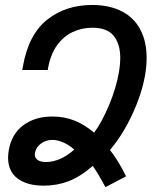

<svg xmlns="http://www.w3.org/2000/svg" viewBox="-20 -745 640 772"><path d="M353 -78Q303 -34.5 256 -16.5Q209 1.5 155.5 1.5Q89 1.5 50.8 -27.2Q12.5 -56 12.5 -111Q12.5 -125.5 15.5 -142Q27 -207 74.2 -241.8Q121.5 -276.5 190 -276.5Q239.5 -276.5 280.5 -259.8Q321.5 -243 358.5 -211.5Q390 -254 418.8 -323Q447.5 -392 458 -454Q463.5 -485.5 463.5 -512.5Q463.5 -568 437.2 -600.8Q411 -633.5 351.5 -633.5Q309 -633.5 272.2 -616.2Q235.5 -599 209.2 -562.5Q183 -526 173 -470L172 -463.5H69.5L72 -477.5Q94.5 -606 169.2 -665.5Q244 -725 350.5 -725Q419 -725 468.2 -700.2Q517.5 -675.5 543.5 -627.5Q569.5 -579.5 569.5 -512Q569.5 -477 563 -441Q549.5 -365.5 510.8 -282.8Q472 -200 422 -142Q455 -101 487 -36L404 7.5Q373 -50 353 -78ZM278.5 -143.5Q259 -161.5 235.2 -172Q211.5 -182.5 190.5 -182.5Q165 -182.5 145 -168Q125 -153.5 120.5 -130Q120 -128 120 -124Q120 -109.5 131.8 -101.5Q143.5 -93.5 165.5 -93.5Q192 -93.5 221 -105.8Q250 -118 278.5 -143.5Z"/></svg>

Font: JuliaMono MediumItalic
Style: Regular
Weight: 500
Italic angle: -9°
Monospace: yes
Designer: cormullion
Foundry: corm
Version: Version 0.049; ttfautohint (v1.8.4)